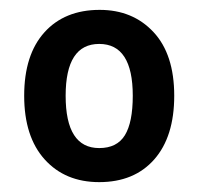

<svg xmlns="http://www.w3.org/2000/svg" viewBox="-20 -742 402 389"><path d="M333 -548Q333 -465 292.5 -419Q252 -373 181 -373Q112 -373 70.5 -419Q29 -465 29 -548Q29 -631 70 -676.5Q111 -722 182 -722Q249 -722 291 -677Q333 -632 333 -548ZM113 -548Q113 -442 181 -442Q217 -442 233 -468Q249 -494 249 -548Q249 -653 181 -653Q113 -653 113 -548Z"/></svg>

Font: Noto Sans Tamil SemiCondensed SemiBold
Style: Regular
Weight: 600
Width: 4
Designer: Jelle Bosma - Monotype Design Team
Foundry: Monotype Imaging Inc.
Version: Version 2.004; ttfautohint (v1.8.4.7-5d5b)